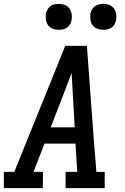

<svg xmlns="http://www.w3.org/2000/svg" viewBox="-28 -972 648 992"><path d="M193 0H-8V-84H46L309 -735H421L457 -245L470 -84H513V0H311V-84H371L362 -230H202L145 -84H194ZM234 -314H358L348 -490Q346 -516 345 -542.5Q344 -569 342 -595Q332 -569 322 -542.5Q312 -516 302 -490ZM506 -818Q490 -818 475 -823.5Q460 -829 451 -841Q442 -853 439.5 -869Q437 -885 439 -901Q441 -912 447 -922.5Q453 -933 462.5 -940Q472 -947 483.5 -949.5Q495 -952 506 -952Q522 -952 536.5 -946.5Q551 -941 560 -929Q569 -917 572 -901Q575 -885 572 -869Q570 -858 564.5 -847.5Q559 -837 549 -830Q539 -823 528 -820.5Q517 -818 506 -818ZM276 -818Q260 -818 245 -823.5Q230 -829 221 -841Q212 -853 209.5 -869Q207 -885 209 -901Q211 -912 217 -922.5Q223 -933 232.5 -940Q242 -947 253.5 -949.5Q265 -952 276 -952Q292 -952 306.5 -946.5Q321 -941 330 -929Q339 -917 342 -901Q345 -885 342 -869Q340 -858 334.5 -847.5Q329 -837 319 -830Q309 -823 298 -820.5Q287 -818 276 -818Z"/></svg>

Font: Iosevka HT Medium Extended
Style: Italic
Weight: 500
Width: 7
Italic angle: -9°
Monospace: yes
Designer: Belleve Invis
Foundry: Belleve Invis
Version: Version 32.3.0; ttfautohint (v1.8.4)